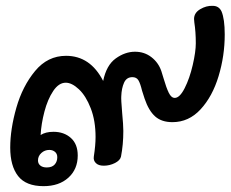

<svg xmlns="http://www.w3.org/2000/svg" viewBox="-20 -630 789 657"><path d="M749 -512Q749 -439 728 -369.5Q707 -300 666.5 -256Q626 -212 570 -212Q533 -212 511 -231.5Q489 -251 475 -292L466 -320Q460 -345 453.5 -355.5Q447 -366 433 -366Q413 -366 404.5 -347Q396 -328 395 -301Q394 -291 398 -244Q402 -202 402 -182Q402 -135 394 -94Q391 -81 373 -72Q355 -63 335 -63Q317 -63 308 -72Q299 -81 301 -94Q307 -133 307 -161Q307 -217 290.5 -259.5Q274 -302 250 -324.5Q226 -347 205 -347Q181 -347 162 -318.5Q143 -290 132 -248Q121 -206 119 -168Q136 -179 163 -179Q199 -179 222.5 -158Q246 -137 246 -98Q246 -51 214 -22Q182 7 129 7Q69 7 42 -27.5Q15 -62 15 -125Q15 -188 36 -261.5Q57 -335 100 -387Q143 -439 206 -439Q289 -439 333 -353Q344 -407 376 -430Q408 -453 442 -453Q474 -453 498 -434.5Q522 -416 532 -387Q533 -385 540 -361Q549 -330 557.5 -312.5Q566 -295 578 -295Q595 -295 612 -328.5Q629 -362 639.5 -407.5Q650 -453 650 -482Q650 -521 645 -553L644 -565Q644 -586 665 -598.5Q686 -611 708 -610Q729 -610 738 -591Q749 -565 749 -512ZM149 -117Q133 -117 121.5 -106.5Q110 -96 110 -81Q110 -70 118 -63.5Q126 -57 140 -57Q158 -57 167 -67Q176 -77 176 -92Q176 -104 168 -110.5Q160 -117 149 -117Z"/></svg>

Font: Mali SemiBold
Style: Italic
Weight: 600
Italic angle: -10°
Version: Version 1.000; ttfautohint (v1.6)